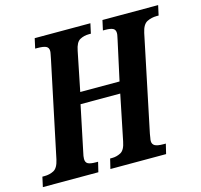

<svg xmlns="http://www.w3.org/2000/svg" viewBox="-123 -827 982 939"><g transform="rotate(-15 368.5 -357.0)"><path d="M-19 0 -8 -50H3Q29 -50 50 -61Q71 -72 80 -113L181 -593Q184 -609 186 -618.5Q188 -628 188 -634Q188 -651 175 -657.5Q162 -664 130 -664H120L131 -714H413L402 -664H392Q367 -664 346.5 -653Q326 -642 318 -600L278 -402H477L520 -599Q522 -610 524 -618.5Q526 -627 526 -634Q526 -651 514 -657.5Q502 -664 474 -664H463L474 -714H756L745 -664H735Q709 -664 686.5 -653Q664 -642 655 -600L554 -116Q553 -106 551 -97Q549 -88 549 -81Q549 -65 561.5 -57.5Q574 -50 606 -50H617L605 0H323L335 -50H345Q368 -50 389 -61Q410 -72 418 -114L465 -344H264L216 -114Q211 -94 211 -81Q211 -63 223 -56.5Q235 -50 263 -50H274L262 0Z"/></g></svg>

Font: Noto Serif ExtraCondensed
Style: Bold Italic
Weight: 700
Width: 2
Italic angle: -12°
Designer: Monotype Design Team
Foundry: Monotype Imaging Inc.
Version: Version 2.013; ttfautohint (v1.8.4.7-5d5b)